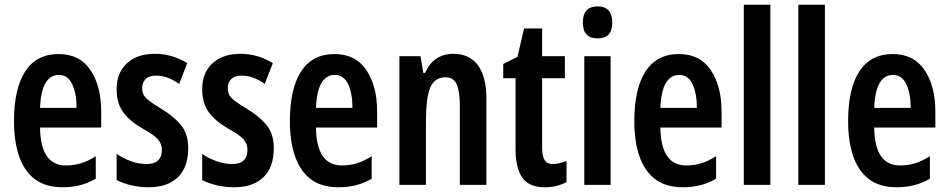

<svg xmlns="http://www.w3.org/2000/svg" viewBox="-20 -780 4001 810"><path d="M227 -552Q316 -552 361.5 -484.5Q407 -417 407 -309V-242H149Q151 -82 258 -82Q291 -82 321 -91Q351 -100 384 -121V-26Q323 10 244 10Q171 10 126 -25Q81 -60 60 -122.5Q39 -185 39 -268Q39 -406 86.5 -479Q134 -552 227 -552ZM228 -464Q193 -464 172.5 -430.5Q152 -397 149 -325H303Q303 -386 284.5 -425Q266 -464 228 -464Z M774 -154Q774 -74 730 -32Q686 10 608 10Q569 10 535 2Q501 -6 472 -20V-131Q497 -113 531 -100.5Q565 -88 599 -88Q663 -88 663 -149Q663 -173 646.5 -192Q630 -211 581 -238Q530 -267 501 -305Q472 -343 472 -404Q472 -473 515.5 -513Q559 -553 633 -553Q671 -553 704.5 -543Q738 -533 770 -514L736 -426Q714 -442 689 -451.5Q664 -461 638 -461Q610 -461 595 -447Q580 -433 580 -408Q580 -391 586.5 -379Q593 -367 611 -353.5Q629 -340 662 -320Q712 -290 743 -253Q774 -216 774 -154Z M1135 -154Q1135 -74 1091 -32Q1047 10 969 10Q930 10 896 2Q862 -6 833 -20V-131Q858 -113 892 -100.5Q926 -88 960 -88Q1024 -88 1024 -149Q1024 -173 1007.5 -192Q991 -211 942 -238Q891 -267 862 -305Q833 -343 833 -404Q833 -473 876.5 -513Q920 -553 994 -553Q1032 -553 1065.5 -543Q1099 -533 1131 -514L1097 -426Q1075 -442 1050 -451.5Q1025 -461 999 -461Q971 -461 956 -447Q941 -433 941 -408Q941 -391 947.5 -379Q954 -367 972 -353.5Q990 -340 1023 -320Q1073 -290 1104 -253Q1135 -216 1135 -154Z M1391 -552Q1480 -552 1525.5 -484.5Q1571 -417 1571 -309V-242H1313Q1315 -82 1422 -82Q1455 -82 1485 -91Q1515 -100 1548 -121V-26Q1487 10 1408 10Q1335 10 1290 -25Q1245 -60 1224 -122.5Q1203 -185 1203 -268Q1203 -406 1250.5 -479Q1298 -552 1391 -552ZM1392 -464Q1357 -464 1336.5 -430.5Q1316 -397 1313 -325H1467Q1467 -386 1448.5 -425Q1430 -464 1392 -464Z M1893 -553Q1960 -553 1996 -505Q2032 -457 2032 -362V0H1920V-333Q1920 -393 1907 -423.5Q1894 -454 1860 -454Q1814 -454 1795.5 -411.5Q1777 -369 1777 -269V0H1665V-543H1754L1766 -472H1773Q1809 -553 1893 -553Z M2313 -88Q2326 -88 2340 -91.5Q2354 -95 2370 -101V-12Q2350 -1 2327 4.5Q2304 10 2277 10Q2213 10 2184 -30Q2155 -70 2155 -152V-450H2103V-510L2163 -540L2191 -660H2267V-543H2363V-450H2267V-159Q2267 -123 2277 -105.5Q2287 -88 2313 -88Z M2501 -753Q2563 -753 2563 -685Q2563 -618 2501 -618Q2439 -618 2439 -685Q2439 -753 2501 -753ZM2556 -543V0H2445V-543Z M2844 -552Q2933 -552 2978.5 -484.5Q3024 -417 3024 -309V-242H2766Q2768 -82 2875 -82Q2908 -82 2938 -91Q2968 -100 3001 -121V-26Q2940 10 2861 10Q2788 10 2743 -25Q2698 -60 2677 -122.5Q2656 -185 2656 -268Q2656 -406 2703.5 -479Q2751 -552 2844 -552ZM2845 -464Q2810 -464 2789.5 -430.5Q2769 -397 2766 -325H2920Q2920 -386 2901.5 -425Q2883 -464 2845 -464Z M3230 0H3118V-760H3230Z M3460 0H3348V-760H3460Z M3746 -552Q3835 -552 3880.5 -484.5Q3926 -417 3926 -309V-242H3668Q3670 -82 3777 -82Q3810 -82 3840 -91Q3870 -100 3903 -121V-26Q3842 10 3763 10Q3690 10 3645 -25Q3600 -60 3579 -122.5Q3558 -185 3558 -268Q3558 -406 3605.5 -479Q3653 -552 3746 -552ZM3747 -464Q3712 -464 3691.5 -430.5Q3671 -397 3668 -325H3822Q3822 -386 3803.5 -425Q3785 -464 3747 -464Z"/></svg>

Font: Noto Sans Thai Looped ExtraCondensed SemiBold
Style: Regular
Weight: 600
Width: 2
Designer: Sasikarn Vongin, Ben Mitchell
Foundry: The Fontpad Ltd
Version: Version 1.001; ttfautohint (v1.8.4.7-5d5b)